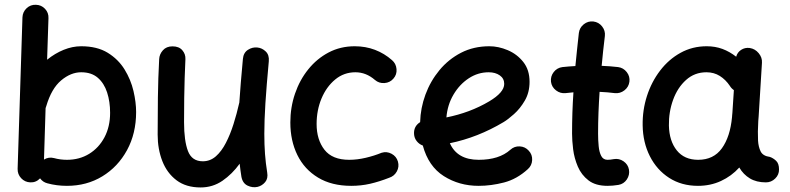

<svg xmlns="http://www.w3.org/2000/svg" viewBox="-20 -740 3348 814"><path d="M132.3 -719.7Q155.3 -719.2 170.9 -702.6Q186.5 -686 185.5 -663.1L179.7 -486.8Q212.9 -513.7 250 -528.8Q287.1 -543.9 324.2 -543.9Q391.6 -543.9 436.5 -516.4Q481.4 -488.8 508.1 -445.6Q534.7 -402.3 545.9 -354.2Q557.1 -306.2 557.1 -265.1Q557.1 -174.3 518.6 -103.5Q480 -32.7 413.8 7.6Q347.7 47.9 263.7 47.9Q220.2 47.9 180.7 37.1Q161.6 32.2 149.9 16.1Q132.8 34.2 108.4 33.2Q85.4 32.2 69.8 15.6Q54.2 -1 54.7 -23.9L75.2 -666.5Q76.2 -689.5 92.8 -705.1Q109.4 -720.7 132.3 -719.7ZM209 -69.8Q235.4 -62.5 263.7 -62.5Q316.9 -62.5 358.2 -87.9Q399.4 -113.3 423.1 -158.2Q446.8 -203.1 446.8 -261.7Q446.8 -309.1 434.1 -348.1Q421.4 -387.2 394.5 -410.4Q367.7 -433.6 324.2 -433.6Q280.3 -433.6 239.3 -399.2Q198.2 -364.7 176.3 -290.5Q175.3 -286.1 173.3 -281.7L166.5 -63.5Q186.5 -75.7 209 -69.8Z M1119.6 -480Q1109.9 -375.5 1105.2 -302.2Q1100.6 -229 1100.6 -172.9Q1100.6 -126.5 1103.5 -87.4Q1106.4 -48.3 1112.8 -8.8Q1117.2 16.6 1104.2 32Q1091.3 47.4 1072.3 52.2Q1050.8 57.1 1029.5 46.9Q1008.3 36.6 1003.4 8.8Q999 -19 996.1 -45.9Q964.4 -2 923.1 26.4Q881.8 54.7 830.6 54.7Q768.6 54.7 728.3 24.2Q688 -6.3 668.2 -57.1Q648.4 -107.9 648.4 -169.4Q648.4 -247.1 649.4 -327.1Q650.4 -407.2 654.8 -489.3Q655.8 -510.3 670.7 -526.9Q685.5 -543.5 711.4 -543.5Q738.8 -543.5 752.9 -527.1Q767.1 -510.7 766.1 -489.3Q764.2 -448.2 762.9 -408.7Q761.7 -369.1 761 -324.5Q760.3 -279.8 760.3 -222.2Q760.3 -143.1 776.9 -99.6Q793.5 -56.2 839.8 -56.2Q871.1 -56.2 895.3 -77.4Q919.4 -98.6 937.7 -134.3Q956.1 -169.9 970 -213.9Q983.9 -257.8 994.1 -303.2L994.6 -304.7Q997.1 -344.7 1001 -390.6Q1004.9 -436.5 1009.8 -490.2Q1012.2 -516.6 1031.2 -528.8Q1050.3 -541 1071.3 -538.6Q1091.3 -536.6 1106.7 -521.7Q1122.1 -506.8 1119.6 -480Z M1647.9 -406.7Q1633.3 -389.6 1610.1 -387.9Q1586.9 -386.2 1569.8 -400.9Q1532.2 -433.6 1486.8 -433.6Q1438 -433.6 1400.9 -402.8Q1363.8 -372.1 1343 -322.3Q1322.3 -272.5 1322.3 -214.4Q1322.3 -147.9 1355.5 -105.2Q1388.7 -62.5 1460.4 -62.5Q1494.1 -62.5 1530.5 -71Q1566.9 -79.6 1597.7 -92.3Q1619.6 -99.1 1640.1 -88.1Q1660.6 -77.1 1667 -55.2Q1673.3 -33.2 1662.4 -13.2Q1651.4 6.8 1629.9 13.7Q1587.4 30.3 1549.1 39.1Q1510.7 47.9 1469.2 47.9Q1386.2 47.9 1328.4 12.9Q1270.5 -22 1240.7 -82.8Q1210.9 -143.6 1210.9 -220.7Q1210.9 -284.7 1230.7 -342.8Q1250.5 -400.9 1286.9 -446Q1323.2 -491.2 1373.3 -517.6Q1423.3 -543.9 1483.9 -543.9Q1529.8 -543.9 1569.6 -528.8Q1609.4 -513.7 1642.1 -484.9Q1659.2 -470.2 1661.1 -447Q1663.1 -423.8 1647.9 -406.7Z M2217.8 -22.9Q2171.4 19.5 2116.7 33.7Q2062 47.9 2009.3 47.9Q1926.8 47.9 1861.6 6.6Q1796.4 -34.7 1772.5 -123Q1757.3 -128.4 1746.8 -141.6Q1736.3 -154.8 1735.4 -171.9Q1733.4 -204.6 1761.2 -222.2Q1762.7 -281.7 1783.7 -338.9Q1804.7 -396 1843 -442.4Q1881.3 -488.8 1934.8 -516.4Q1988.3 -543.9 2054.7 -543.9Q2093.3 -543.9 2132.6 -527.3Q2171.9 -510.7 2198.5 -477.3Q2225.1 -443.8 2225.1 -393.1Q2225.1 -348.1 2205.1 -313.7Q2185.1 -279.3 2158.9 -256.1Q2132.8 -232.9 2114.7 -222.2Q2005.9 -157.2 1887.2 -132.8Q1918.5 -62.5 2009.3 -62.5Q2096.2 -62.5 2143.6 -105Q2160.6 -120.6 2183.6 -119.4Q2206.5 -118.2 2221.7 -101.1Q2237.3 -84.5 2236.1 -61.3Q2234.9 -38.1 2217.8 -22.9ZM2051.8 -433.6Q2006.3 -433.6 1967.3 -408Q1928.2 -382.3 1902.6 -338.9Q1877 -295.4 1872.6 -242.2Q1921.9 -252 1967.5 -269Q2013.2 -286.1 2053.7 -310.1Q2117.7 -348.1 2117.7 -384.3Q2117.7 -407.2 2098.9 -420.4Q2080.1 -433.6 2051.8 -433.6Z M2648.4 -393.6Q2645.5 -371.1 2627.2 -356.9Q2608.9 -342.8 2586.4 -345.2Q2556.2 -349.1 2522 -350.6Q2519 -306.6 2517.3 -262.2Q2515.6 -217.8 2515.6 -173.3Q2515.6 -146 2518.1 -120.4Q2520.5 -94.7 2529.1 -78.6Q2537.6 -62.5 2555.7 -62.5Q2567.4 -62.5 2582 -65.4Q2604.5 -69.3 2623.5 -56.2Q2642.6 -43 2646.5 -21Q2650.4 1.5 2637.5 20.8Q2624.5 40 2602.1 43.9Q2589.8 45.9 2578.1 46.9Q2566.4 47.9 2555.7 47.9Q2504.9 47.9 2474.9 24.7Q2444.8 1.5 2429.7 -33.9Q2414.6 -69.3 2409.9 -106.9Q2405.3 -144.5 2405.3 -173.3Q2405.3 -217.8 2406.7 -261.5Q2408.2 -305.2 2411.1 -348.6Q2394 -347.2 2377.9 -345.2Q2355.5 -342.8 2337.2 -356.9Q2318.8 -371.1 2315.9 -393.6Q2313.5 -416.5 2327.6 -434.6Q2341.8 -452.6 2364.3 -455.6Q2391.6 -458.5 2419.4 -460Q2422.9 -495.1 2426.5 -530.3Q2430.2 -565.4 2434.1 -600.1Q2437 -623 2455.1 -637.2Q2473.1 -651.4 2495.6 -648.9Q2518.6 -646 2532.7 -627.9Q2546.9 -609.9 2544.4 -587.4Q2540.5 -555.7 2537.1 -524.2Q2533.7 -492.7 2530.8 -460.9Q2567.4 -459.5 2600.6 -455.6Q2623 -452.6 2637.2 -434.3Q2651.4 -416 2648.4 -393.6Z M3227.1 33.2Q3187 33.2 3159.2 16.4Q3131.3 -0.5 3114.3 -29.8Q3081.1 6.8 3036.6 27.3Q2992.2 47.9 2939 47.9Q2869.6 47.9 2817.1 14.2Q2764.6 -19.5 2735.1 -77.9Q2705.6 -136.2 2704.6 -209Q2703.6 -273.4 2722.9 -333.3Q2742.2 -393.1 2778.6 -440.7Q2814.9 -488.3 2865.2 -516.1Q2915.5 -543.9 2976.1 -543.9Q3012.2 -543.9 3043 -532.5Q3073.7 -521 3101.1 -499.5Q3106 -518.1 3122.1 -528.6Q3138.2 -539.1 3158.2 -536.6Q3181.2 -533.2 3196.5 -514.6Q3211.9 -496.1 3210.4 -474.1L3196.3 -245.6Q3195.8 -236.3 3194.8 -227.1Q3193.4 -206.5 3193.1 -182.6Q3192.9 -158.7 3193.8 -143.6Q3195.3 -117.7 3204.8 -98.1Q3214.4 -78.6 3244.1 -74.7Q3258.3 -69.8 3270.5 -58.1Q3282.7 -46.4 3282.7 -22Q3283.2 0.5 3266.6 16.8Q3250 33.2 3227.1 33.2ZM2939.9 -62.5Q3005.4 -62.5 3040.5 -111.3Q3075.7 -160.2 3083.5 -243.7Q3084 -247.6 3084 -251Q3084 -253.9 3084.5 -256.3Q3085 -258.8 3085 -261.2L3091.3 -357.9Q3080.6 -365.2 3074.2 -376Q3056.6 -402.3 3031.7 -418Q3006.8 -433.6 2975.1 -433.6Q2924.8 -433.6 2888.7 -401.1Q2852.5 -368.7 2833.7 -316.9Q2814.9 -265.1 2815.9 -207.5Q2817.4 -142.1 2849.4 -102.3Q2881.3 -62.5 2939.9 -62.5Z"/></svg>

Font: Mikhak SemiBold
Style: Regular
Weight: 600
Designer: Amin Abedi
Version: Version 3.3